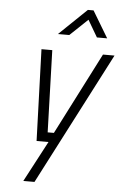

<svg xmlns="http://www.w3.org/2000/svg" viewBox="-62 -778 666 1045"><g transform="rotate(5 270.5 -256.0)"><path d="M286 -590 383 -682 437 -590H493L406 -735H375L224 -590ZM159 0H224L106 223H167L541 -500H478L249 -52H215L201 -500H142Z"/></g></svg>

Font: RazerF5 Light
Style: Italic
Weight: 300
Foundry: Razer Inc.
Version: Version 2